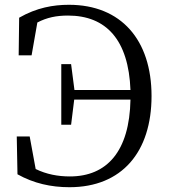

<svg xmlns="http://www.w3.org/2000/svg" viewBox="-20 -766 709 802"><path d="M58 -535H112L136 -672C176 -693 216 -701 264 -701C424 -701 517 -599 525 -390H291L277 -498H236V-245H277L290 -350H525C521 -133 426 -29 272 -29C222 -29 174 -38 129 -60L104 -196H50L53 -38C121 0 193 16 270 16C490 16 613 -132 613 -365C613 -599 486 -746 268 -746C203 -746 133 -734 60 -692Z"/></svg>

Font: Shippori Mincho
Style: Regular
Weight: 400
Designer: Bonji Tadano  Ryoko NISHIZUKA  (kana & ideographs); Frank Grießhammer (Latin, Greek & Cyrillic); Wenlong ZHANG  (bopomof
Foundry: Adobe Systems Incorporated
Version: Version 1.003;PS 1.001;hotconv 16.6.54;makeotf.lib2.5.65590